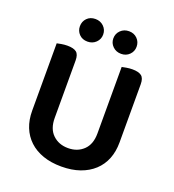

<svg xmlns="http://www.w3.org/2000/svg" viewBox="-146 -917 949 1047"><g transform="rotate(20 328.5 -394.0)"><path d="M328 16Q268 16 221 -0.5Q174 -17 141.5 -47.5Q109 -78 92 -120.5Q75 -163 75 -216V-607Q83 -609 100.5 -612Q118 -615 135 -615Q171 -615 187.5 -602Q204 -589 204 -554V-221Q204 -158 239 -124.5Q274 -91 328 -91Q382 -91 417 -124.5Q452 -158 452 -221V-607Q461 -609 478 -612Q495 -615 512 -615Q548 -615 565 -602Q582 -589 582 -554V-216Q582 -163 565 -120.5Q548 -78 515 -47.5Q482 -17 435 -0.5Q388 16 328 16ZM297 -738Q297 -711 277.5 -692Q258 -673 229 -673Q199 -673 180.5 -692Q162 -711 162 -738Q162 -766 180.5 -785Q199 -804 229 -804Q258 -804 277.5 -785Q297 -766 297 -738ZM491 -738Q491 -711 472 -692Q453 -673 424 -673Q395 -673 375.5 -692Q356 -711 356 -738Q356 -766 375.5 -785Q395 -804 424 -804Q453 -804 472 -785Q491 -766 491 -738Z"/></g></svg>

Font: Baloo Chettan 2 SemiBold
Style: Regular
Weight: 600
Designer: Maithili Shingre, Unnati Kotecha and Ek Type
Foundry: Ek Type
Version: Version 1.640;hotconv 1.0.111;makeotfexe 2.5.65597; ttfautoh